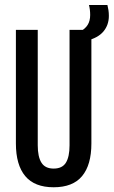

<svg xmlns="http://www.w3.org/2000/svg" viewBox="-20 -762 468 791"><path d="M201 9.5Q122.5 9.5 84 -36.5Q45.5 -82.5 45.5 -171V-639H135.5V-163.5Q135.5 -116 150.8 -91.8Q166 -67.5 201 -67.5Q236.5 -67.5 251.5 -91.8Q266.5 -116 266.5 -163.5V-639H356.5V-171Q356.5 -82.5 318.2 -36.5Q280 9.5 201 9.5ZM336 -594 308.5 -631Q331 -643 341.2 -659.5Q351.5 -676 351.5 -700.5Q351.5 -711.5 350.2 -721.8Q349 -732 346.5 -741.5H422.5Q425 -731.5 426.8 -720.2Q428.5 -709 428.5 -696.5Q428.5 -659 406 -632.2Q383.5 -605.5 336 -594Z"/></svg>

Font: Anek Latin Condensed Medium
Style: Regular
Weight: 500
Width: 3
Designer: Yesha Goshar
Foundry: Ek Type
Version: Version 1.003